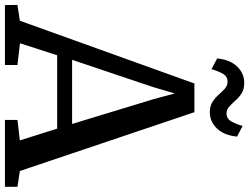

<svg xmlns="http://www.w3.org/2000/svg" viewBox="-140 -852 986 759"><g transform="rotate(90 352.5 -473.0)"><path d="M55.5 -59 303.5 -749H417L649.5 -59L712 -49.5V0H447.5V-49.5L528.5 -59L482 -206.5H192L144.5 -59.5L230.5 -49.5V0H-6.5L-7 -49.5ZM463.5 -265.5 365 -589 343 -671.5 318 -586.5 210 -265.5ZM417.5 -810Q392 -810 375.8 -820.8Q359.5 -831.5 347.5 -845.2Q335.5 -859 323.8 -869.5Q312 -880 296 -880Q275.5 -880 264.8 -861Q254 -842 247 -816.5L204.5 -839Q209.5 -890 236.5 -918Q263.5 -946 301 -946Q326.5 -946 342.8 -935.5Q359 -925 371 -911.2Q383 -897.5 394.8 -886.8Q406.5 -876 422 -876Q442.5 -876 453.5 -895.2Q464.5 -914.5 471.5 -939.5L513.5 -917.5Q508.5 -866.5 481.5 -838.2Q454.5 -810 417.5 -810Z"/></g></svg>

Font: Merriweather Light 18pt
Style: Regular
Weight: 400
Version: Version 2.100